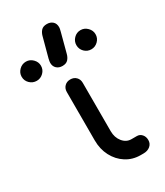

<svg xmlns="http://www.w3.org/2000/svg" viewBox="-306 -957 895 1042"><g transform="rotate(-30 141.5 -435.5)"><path d="M255 0Q205 0 165 -25.5Q125 -51 102 -95Q79 -139 79 -194V-497Q79 -519 93 -533Q107 -547 129 -547Q151 -547 165 -533Q179 -519 179 -497V-194Q179 -154 201 -127Q223 -100 255 -100H289Q307 -100 319.5 -86Q332 -72 332 -50Q332 -28 315.5 -14Q299 0 273 0ZM130 -631Q108 -631 94 -644Q80 -657 80 -679Q80 -684 81 -689Q82 -694 84 -704L116 -823Q121 -844 133 -857.5Q145 -871 169 -871Q191 -871 205 -858.5Q219 -846 219 -823Q219 -819 218 -813Q217 -807 214 -796L183 -679Q178 -658 166 -644.5Q154 -631 130 -631ZM-31 -631Q-56 -631 -74 -648.5Q-92 -666 -92 -691Q-92 -715 -74 -733Q-56 -751 -31 -751Q-7 -751 11 -733Q29 -715 29 -691Q29 -666 11 -648.5Q-7 -631 -31 -631ZM311 -631Q286 -631 268.5 -648.5Q251 -666 251 -691Q251 -715 268.5 -733Q286 -751 311 -751Q335 -751 353 -733Q371 -715 371 -691Q371 -666 353 -648.5Q335 -631 311 -631Z"/></g></svg>

Font: Comfortaa
Style: Bold
Weight: 700
Designer: Johan Aakerlund
Foundry: Johan Aakerlund
Version: Version 3.104; ttfautohint (v1.8.1.43-b0c9)